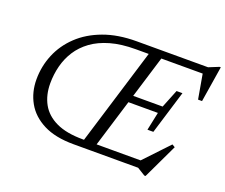

<svg xmlns="http://www.w3.org/2000/svg" viewBox="-118 -876 1276 1087"><g transform="rotate(20 520.0 -332.0)"><path d="M643.5 -670H719.5L514.5 0H438.5ZM541 -670H971.5L1032 -694.5H1039.5L1005 -478.5H981L953.5 -635.5L974 -626H552Q465.5 -626 400.8 -607.5Q336 -589 290.5 -555.8Q245 -522.5 217 -478.8Q189 -435 176 -384Q163 -333 163 -279Q163 -209 192.2 -156Q221.5 -103 283.8 -73.5Q346 -44 445 -44H823L783.5 -34L931.5 -190.5L949 -180L849.5 29.5H842L794 0H405Q294.5 0 223 -36.5Q151.5 -73 116.8 -135Q82 -197 82 -274Q82 -353 111.8 -424.5Q141.5 -496 199.8 -551.2Q258 -606.5 343.8 -638.2Q429.5 -670 541 -670ZM805.5 -220.5H770L793 -330H567.5L580.5 -373H806L850 -482.5H885.5L845.5 -351.5Z"/></g></svg>

Font: Newsreader Text
Style: Italic
Weight: 400
Italic angle: -17°
Designer: Hugues Gentile
Foundry: Production Type
Version: Version 1.001